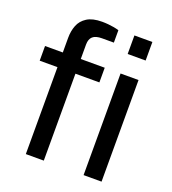

<svg xmlns="http://www.w3.org/2000/svg" viewBox="-134 -833 838 934"><g transform="rotate(20 285.5 -366.0)"><path d="M106 0V-450H14V-526H106V-602Q106 -637 117.5 -666.5Q129 -696 157.5 -714Q186 -732 235 -732Q251 -732 267 -730.5Q283 -729 297 -726.5Q311 -724 323 -720V-656H262Q229 -656 214 -642.5Q199 -629 199 -601V-526H323V-450H199V0ZM405 -627V-723H498V-627ZM405 0V-526H498V0Z"/></g></svg>

Font: Archivo SemiExpanded
Style: Regular
Weight: 400
Width: 6
Designer: Hector Gatti
Foundry: Omnibus-Type
Version: Version 2.001